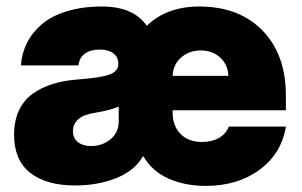

<svg xmlns="http://www.w3.org/2000/svg" viewBox="-20 -573 946 602"><path d="M625 9.9Q560 9.9 508.3 -13.1Q456.7 -36.2 430 -82.4H427.6Q403.1 -38.4 345.3 -14.9Q287.6 8.5 215.9 8.5Q124.6 8.5 74.4 -31.4Q24.1 -71.4 24.1 -150.6Q24.1 -193.9 39.4 -226.6Q54.7 -259.2 82.6 -279.1Q110.4 -299 145.4 -309.8Q180.4 -320.7 224.4 -323.9Q295.8 -329.2 323.3 -339.3Q350.9 -349.4 350.9 -372.2V-373.6Q350.9 -394.5 335 -406.1Q319.2 -417.6 292.6 -417.6Q264.2 -417.6 246.6 -405.2Q229 -392.8 225.9 -367.9H45.5Q48.3 -406.2 64.8 -438.9Q81.3 -471.6 111.5 -497.3Q141.7 -523.1 190 -537.8Q238.3 -552.6 299.7 -552.6Q398.1 -552.6 440.3 -492.2Q502.8 -552.6 605.1 -552.6Q729.4 -552.6 802.9 -477.5Q876.4 -402.3 876.4 -272.7V-227.3H521.3V-218.8Q521.3 -178.6 546 -153.2Q570.7 -127.8 613.6 -127.8Q644.2 -127.8 666.5 -140.6Q688.9 -153.4 697.4 -176.1H876.4Q862.6 -91.3 793.7 -40.7Q724.8 9.9 625 9.9ZM265.6 -115.1Q300.8 -115.1 326.5 -136.4Q352.3 -157.7 352.3 -193.2V-238.6Q323.2 -226.6 274.1 -218.8Q241.1 -213.4 225 -198.7Q208.8 -183.9 208.8 -161.9Q208.8 -139.6 224.4 -127.3Q240.1 -115.1 265.6 -115.1ZM521.3 -335.2H696Q695 -370 670.5 -392.4Q646 -414.8 609.4 -414.8Q572.8 -414.8 547.6 -392.4Q522.4 -370 521.3 -335.2Z"/></svg>

Font: Karasuma Gothic
Style: Black
Weight: 900
Designer: Rasmus Andersson / Ryoko Nishizuka
Foundry: Genbu
Version: Version 1.00